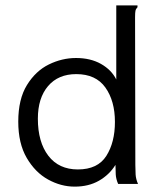

<svg xmlns="http://www.w3.org/2000/svg" viewBox="-20 -685 590 715"><path d="M258 10Q207 10 159 -16.5Q111 -43 79.5 -97Q48 -151 48 -232Q48 -316 80.5 -368.5Q113 -421 162 -445Q211 -469 263 -469Q317 -469 356 -447Q395 -425 413 -389V-665H492V-658Q486 -652 484.5 -645Q483 -638 483 -621L484 -71Q484 -53 485 -35.5Q486 -18 494 0H420Q412 -18 411 -35.5Q410 -53 410 -71Q387 -34 348.5 -12Q310 10 258 10ZM270 -54Q344 -54 376 -104.5Q408 -155 408 -231Q408 -309 372.5 -359Q337 -409 264 -409Q197 -409 159 -364.5Q121 -320 121 -243Q121 -156 160 -105Q199 -54 270 -54Z"/></svg>

Font: Inconsolata SemiExpanded
Style: Regular
Weight: 400
Width: 6
Monospace: yes
Designer: Raph Levien, Cyreal, Brenton Simpson
Foundry: Raph Levien, Cyreal, Google
Version: Version 3.000; ttfautohint (v1.8.2.53-6de2)